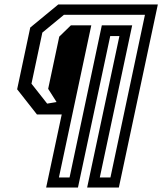

<svg xmlns="http://www.w3.org/2000/svg" viewBox="-20 -720 724 857"><path d="M186 117 255.5 -209H145L56.5 -321.5L115 -597L240 -700H684.5L510.5 117H369L513 -559H472L328 117ZM243 72H290.5L434.5 -607H570L425.5 72H473L627 -654H265.5L169 -574.5L120.5 -346.5L190.5 -257.5L232.5 -264.5L195 -323.5L244.5 -556.5L296.5 -607H387.5Z"/></svg>

Font: Tourney Medium
Style: Italic
Weight: 500
Italic angle: -12°
Version: Version 1.015